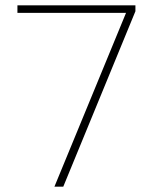

<svg xmlns="http://www.w3.org/2000/svg" viewBox="-20 -696 573 716"><path d="M183 0H216L485 -654V-676H45V-648H450Z"/></svg>

Font: MV Cash Thin
Style: Regular
Weight: 100
Designer: Rodrigo Fuenzalida
Foundry: fragTYPE
Version: Version 1.100;Glyphs 3.1.2 (3151)